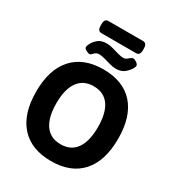

<svg xmlns="http://www.w3.org/2000/svg" viewBox="-232 -1150 1196 1300"><g transform="rotate(30 365.5 -500.0)"><path d="M230 -913Q200 -913 200 -953V-968Q200 -1008 230 -1008H501Q531 -1008 531 -968V-953Q531 -913 501 -913ZM229 -750Q220 -750 203 -759Q186 -768 186 -778Q186 -785 188.5 -792Q191 -799 194 -805Q205 -829 229.5 -850Q254 -871 297 -871Q319 -871 345.5 -864Q372 -857 397 -849.5Q422 -842 438 -842Q455 -842 466 -850Q477 -858 485.5 -865.5Q494 -873 503 -873Q514 -873 530 -862Q546 -851 546 -840Q546 -831 538 -817Q528 -798 502.5 -775.5Q477 -753 434 -753Q412 -753 385 -760.5Q358 -768 333 -775Q308 -782 290 -782Q273 -782 262.5 -774Q252 -766 245 -758Q238 -750 229 -750ZM366 8Q212 8 128.5 -84.5Q45 -177 45 -350Q45 -523 128.5 -615.5Q212 -708 366 -708Q521 -708 603.5 -615.5Q686 -523 686 -350Q686 -177 603.5 -84.5Q521 8 366 8ZM366 -123Q446 -123 487 -181.5Q528 -240 528 -350Q528 -460 487 -518Q446 -576 366 -576Q286 -576 244.5 -518Q203 -460 203 -350Q203 -240 244.5 -181.5Q286 -123 366 -123Z"/></g></svg>

Font: Asap
Style: Bold
Weight: 700
Designer: Pablo Cosgaya
Foundry: Omnibus-Type
Version: Version 3.001; ttfautohint (v1.8.3)